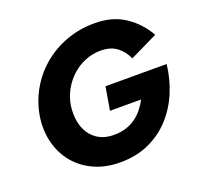

<svg xmlns="http://www.w3.org/2000/svg" viewBox="-128 -854 1046 1015"><g transform="rotate(-20 395.0 -347.0)"><path d="M423 -253H598Q584 -226 565 -202.5Q546 -179 522 -162Q498 -145 468 -135.5Q438 -126 400 -126Q353 -126 319.5 -144Q286 -162 265.5 -193.5Q245 -225 238.5 -265Q232 -305 238 -350Q246 -397 268.5 -437Q291 -477 324 -506.5Q357 -536 398 -552.5Q439 -569 485 -569Q540 -569 575 -542.5Q610 -516 629 -473L785 -549Q742 -625 671.5 -671Q601 -717 501 -716Q419 -716 345 -689Q271 -662 212.5 -613Q154 -564 115.5 -497Q77 -430 64 -350Q53 -273 70.5 -205.5Q88 -138 130.5 -87Q173 -36 237 -7Q301 22 382 22Q473 22 544.5 -10.5Q616 -43 667.5 -99.5Q719 -156 749.5 -229Q780 -302 789 -383H445Z"/></g></svg>

Font: Jost
Style: Bold Italic
Weight: 700
Italic angle: -5°
Version: Version 3.710